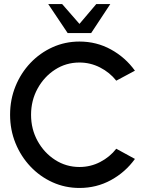

<svg xmlns="http://www.w3.org/2000/svg" viewBox="-20 -919 739 952"><path d="M374 13Q303 13 240.5 -15.2Q178 -43.5 130.8 -93.5Q83.5 -143.5 56.8 -209.2Q30 -275 30 -350Q30 -425.5 56.8 -491.2Q83.5 -557 130.8 -606.8Q178 -656.5 240.5 -684.8Q303 -713 374 -713Q459 -713 530.5 -673.5Q602 -634 649 -568.5L556.5 -519Q524 -560 476 -584.5Q428 -609 374 -609Q307.5 -609 253 -573.8Q198.5 -538.5 166.2 -479.5Q134 -420.5 134 -350Q134 -278.5 166.5 -219.8Q199 -161 253.5 -126Q308 -91 374 -91Q429 -91 476.8 -115.8Q524.5 -140.5 556.5 -181.5L649 -131Q602 -65.5 530.5 -26.2Q459 13 374 13ZM315.5 -755 219 -899H288L374 -800.5L457.5 -899H527L432 -755Z"/></svg>

Font: Urbanist SemiBold
Style: Regular
Weight: 600
Designer: Corey Hu
Foundry: Corey Hu
Version: Version 1.321; ttfautohint (v1.8.4.7-5d5b)